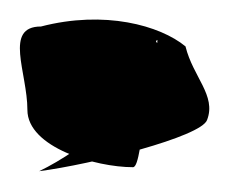

<svg xmlns="http://www.w3.org/2000/svg" viewBox="-68 -570 229 192"><path d="M-40.6 -460.1C-40.6 -422.6 27.5 -402.8 65 -402.8C76.6 -402.8 74 -521.2 111.5 -521.2C123.1 -521.2 80 -524.8 89.4 -530.1C89.9 -476 13.4 -419 -28.9 -398.8C23.6 -405.6 133.5 -433.2 139.1 -450.1C148.5 -474.5 125 -493 117.5 -523.6C92 -544.6 36.5 -560 -27 -543.5C-64.5 -543.5 -40.6 -497.6 -40.6 -460.1Z"/></svg>

Font: AnarchicType
Style: Regular
Weight: 400
Version: Version Who Cares?